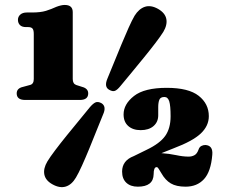

<svg xmlns="http://www.w3.org/2000/svg" viewBox="-20 -740 925 776"><path d="M85.5 -630.5Q68.5 -630.5 60.5 -638.8Q52.5 -647 52.5 -660Q52.5 -672.5 62 -681Q71.5 -689.5 88.5 -689.5H109Q144 -689.5 165.8 -696.2Q187.5 -703 208 -712.5Q228 -720 241.5 -720Q274 -720 274 -691V-420.5Q274 -401.5 288 -396.5L311.5 -389Q336.5 -382.5 336.5 -362.5Q336.5 -336 302.5 -336H82Q47.5 -336 47.5 -362.5Q47.5 -383.5 73.5 -389L101 -396.5Q116.5 -400 116.5 -420.5V-602.5Q116.5 -619 111.2 -624.8Q106 -630.5 94 -630.5ZM467 -392.5Q454.5 -377 445 -373Q435.5 -369 421.5 -377Q400 -388.5 414 -422Q425.5 -449.5 440.2 -485.8Q455 -522 470.2 -559Q485.5 -596 499.5 -627.2Q513.5 -658.5 524 -676.5Q541.5 -704.5 565.5 -712.5Q589.5 -720.5 619 -704Q647.5 -687.5 652.2 -663.5Q657 -639.5 640 -611Q629 -593.5 608.2 -566.2Q587.5 -539 562 -507.8Q536.5 -476.5 511.5 -446.2Q486.5 -416 467 -392.5ZM343.5 -307Q356.5 -322 366.2 -326.2Q376 -330.5 390 -323Q411.5 -310 396.5 -277Q385 -249 370.5 -212.8Q356 -176.5 340.8 -139.2Q325.5 -102 311.5 -71Q297.5 -40 287 -22.5Q270 6.5 245.8 14Q221.5 21.5 192 5Q164 -10.5 159.2 -34.8Q154.5 -59 171.5 -87.5Q182 -105 202.8 -132.5Q223.5 -160 249 -191.5Q274.5 -223 299.5 -253.2Q324.5 -283.5 343.5 -307ZM473.5 -46.5Q473.5 -91 520.5 -109L572.5 -134.5Q626 -160 647.8 -190.8Q669.5 -221.5 669.5 -270Q669.5 -313 664 -330.5Q658.5 -348 644.5 -348Q628.5 -348 624 -336.8Q619.5 -325.5 619.5 -307V-274Q619.5 -247 600.5 -230.5Q581.5 -214 548.5 -214Q517 -214 498.2 -230.8Q479.5 -247.5 479.5 -277.5Q479.5 -319 521.5 -352Q563.5 -385 654 -385Q742 -385 783 -352.8Q824 -320.5 824 -270.5Q824 -231 791.2 -200.2Q758.5 -169.5 681.5 -140.5L632.5 -121Q664 -119 691.8 -113Q719.5 -107 742.5 -107Q755.5 -107 766 -112.8Q776.5 -118.5 782.5 -135.5Q786 -146 793.8 -150Q801.5 -154 810 -154Q841.5 -152 838 -114.5Q832.5 -46.5 804.5 -16Q776.5 14.5 730 14.5Q692.5 14.5 670.2 1.2Q648 -12 632.5 -39.5Q624.5 -52 621 -58.2Q617.5 -64.5 613 -64.5Q601 -64.5 601 -36Q600 14.5 537 14.5Q507.5 14.5 490.5 -1.5Q473.5 -17.5 473.5 -46.5Z"/></svg>

Font: Fraunces 9pt Soft Black
Style: Regular
Weight: 900
Version: Version 1.000;[b76b70a41]